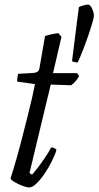

<svg xmlns="http://www.w3.org/2000/svg" viewBox="-20 -820 431 840"><path d="M108 0Q97 0 78.5 -7Q60 -14 44.5 -23Q29 -32 26 -39Q40 -83 53.5 -130.5Q67 -178 79 -225.5Q91 -273 102 -316.5Q113 -360 121 -395Q129 -430 133 -452L55 -463Q55 -474 56.5 -483.5Q58 -493 59 -497L127 -501Q138 -502 144.5 -506.5Q151 -511 153 -524L177 -662Q187 -666 203 -669.5Q219 -673 235 -675L249 -659L212 -500H317L326 -488Q321 -477 311.5 -465.5Q302 -454 291 -447L202 -450L109 -63L120 -56Q128 -64 143.5 -84Q159 -104 176 -129Q193 -154 204 -175Q212 -175 218.5 -171.5Q225 -168 227 -164Q221 -143 207 -115Q193 -87 175.5 -61Q158 -35 140 -17.5Q122 0 108 0ZM320 -547Q311 -547 305 -548.5Q299 -550 295 -552L325 -789Q333 -793 345.5 -796.5Q358 -800 364 -800Q372 -800 378 -791Q384 -782 387.5 -770.5Q391 -759 391 -752Q391 -744 383.5 -718.5Q376 -693 365 -661Q354 -629 342 -598.5Q330 -568 320 -547Z"/></svg>

Font: Texturina 12pt ExtraLight
Style: Italic
Weight: 250
Italic angle: -11°
Designer: Guillermo Torres Carreño
Foundry: Omnibus-Type
Version: Version 1.002